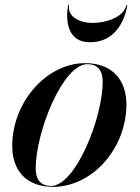

<svg xmlns="http://www.w3.org/2000/svg" viewBox="-20 -715 542 745"><path d="M248 -695H244C234 -634 241.5 -551 329 -551C426.5 -551 464 -634 474 -695H470.5C459 -646 388 -626 339 -626C290.5 -626 241 -649 248 -695ZM186 10C339.5 10 470.5 -140 470.5 -310C470.5 -405 415.5 -470 310.5 -470C161 -470 27.5 -319.5 27.5 -148.5C27.5 -53.5 81.5 10 186 10ZM178 6.5C137 6.5 118.5 -19.5 118.5 -61C118.5 -202.5 223.5 -466 319 -466C360 -466 378.5 -440 378.5 -398.5C378.5 -257 273 6.5 178 6.5Z"/></svg>

Font: Bodoni* 48pt Medium
Style: Italic
Weight: 500
Italic angle: -13°
Version: Version 2.3